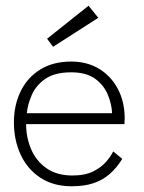

<svg xmlns="http://www.w3.org/2000/svg" viewBox="-20 -637 503 669"><path d="M71 -204.5Q71 -158 88.5 -117Q106 -76 142 -50.8Q178 -25.5 232.5 -25.5Q276.5 -25.5 305.2 -40Q334 -54.5 350.8 -74.5Q367.5 -94.5 374.5 -109.5L406 -83.5Q387 -52.5 362.5 -31Q338 -9.5 306 1.2Q274 12 230 12Q165.5 12 120.2 -18Q75 -48 51.8 -98.5Q28.5 -149 28.5 -210.5Q28.5 -270.5 51.8 -318.5Q75 -366.5 119.8 -394.5Q164.5 -422.5 228 -422.5Q284 -422.5 326 -396.8Q368 -371 391.2 -326.2Q414.5 -281.5 414.5 -223.5Q414.5 -219 414 -213.8Q413.5 -208.5 413.5 -204.5ZM370.5 -242.5Q369.5 -272.5 356.2 -305.8Q343 -339 312.2 -362Q281.5 -385 228 -385Q171.5 -385 138.8 -362.8Q106 -340.5 91.2 -307.2Q76.5 -274 73.5 -242.5ZM165 -474 144 -502 288.5 -617 322.5 -575Z"/></svg>

Font: League Spartan Thin ExtraLight
Style: Regular
Weight: 250
Version: Version 2.002